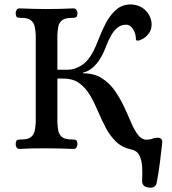

<svg xmlns="http://www.w3.org/2000/svg" viewBox="-20 -672 781 870"><path d="M656 178Q621 175 624 143Q626 112 624 82.5Q622 53 611.5 32Q601 11 577 6Q534 -3 506 -30Q478 -57 459 -93.5Q440 -130 423.5 -169Q407 -208 387.5 -241Q368 -274 339.5 -295Q311 -316 266 -316H240V-117Q241 -98 244 -80.5Q247 -63 260.5 -51.5Q274 -40 305 -40Q316 -40 323 -38Q330 -36 331 -19Q331 -11 326.5 -4Q322 3 313 3Q249 0 189 0Q159 0 130 0.5Q101 1 69 3Q59 3 55 -4Q51 -11 51 -19Q52 -36 59 -38Q66 -40 76 -40Q108 -40 121 -51.5Q134 -63 137.5 -80.5Q141 -98 142 -117V-514Q141 -533 137.5 -550.5Q134 -568 121 -579.5Q108 -591 76 -591Q66 -591 59 -593Q52 -595 51 -612Q51 -620 55 -627Q59 -634 69 -634Q101 -633 129.5 -632Q158 -631 188 -631Q249 -631 313 -634Q322 -634 326.5 -627Q331 -620 331 -612Q330 -595 323 -593Q316 -591 305 -591Q274 -591 260.5 -579.5Q247 -568 244 -550.5Q241 -533 240 -514V-356H287Q317 -356 348 -375Q379 -394 402 -438Q415 -463 428.5 -498.5Q442 -534 460 -568Q478 -602 504 -626Q530 -650 568 -652Q600 -652 622 -638.5Q644 -625 655.5 -604Q667 -583 667 -562Q667 -538 655 -521.5Q643 -505 628 -496.5Q613 -488 604 -488Q596 -488 596 -493Q596 -518 583.5 -539Q571 -560 551 -560Q528 -560 511.5 -546Q495 -532 483.5 -511.5Q472 -491 463.5 -469Q455 -447 447 -430Q430 -394 406 -371Q382 -348 356 -343V-340Q406 -340 441 -318Q476 -296 500 -261.5Q524 -227 542 -188.5Q560 -150 574.5 -116Q589 -82 605.5 -60.5Q622 -39 643 -39Q660 -39 670 -43.5Q680 -48 693 -48Q718 -48 715 -24Q710 20 704.5 65Q699 110 690 156Q685 181 656 178Z"/></svg>

Font: Alice
Style: Regular
Weight: 400
Designer: Ksenia Yerulevich
Foundry: Cyreal (http://www.cyreal.org/)
Version: Version 2.003; ttfautohint (v1.8.3)